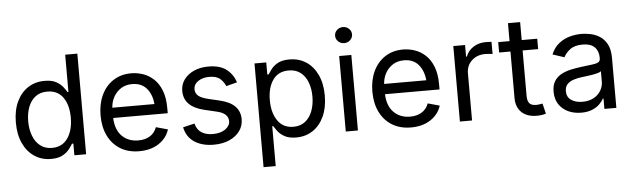

<svg xmlns="http://www.w3.org/2000/svg" viewBox="-55 -965 4556 1383"><g transform="rotate(-5 2223.0 -273.0)"><path d="M281.7 11.7Q213.9 11.7 161.6 -22.9Q109.4 -57.6 80.1 -121.1Q50.8 -184.6 50.8 -271.5Q50.8 -357.9 80.3 -421.1Q109.9 -484.4 162.1 -518.6Q214.4 -552.7 282.2 -552.7Q335.4 -552.7 366.7 -535.2Q397.9 -517.6 414.8 -495.4Q431.6 -473.1 440.4 -458.5H447.3V-727.5H535.2V0H450.2V-84.5H440.4Q431.6 -69.3 414.3 -46.6Q397 -23.9 365.5 -6.1Q334 11.7 281.7 11.7ZM294.9 -66.9Q369.1 -66.9 408.7 -124Q448.2 -181.2 448.2 -272.5Q448.2 -362.8 409.4 -418.5Q370.6 -474.1 294.9 -474.1Q243.2 -474.1 208.7 -447.3Q174.3 -420.4 157.2 -374.8Q140.1 -329.1 140.1 -272.5Q140.1 -215.3 157.5 -168.7Q174.8 -122.1 209.5 -94.5Q244.1 -66.9 294.9 -66.9Z M918.9 11.7Q839.8 11.7 782.5 -23.4Q725.1 -58.6 694.1 -121.6Q663.1 -184.6 663.1 -268.6Q663.1 -352.5 693.4 -416.5Q723.6 -480.5 779.1 -516.6Q834.5 -552.7 908.7 -552.7Q952.1 -552.7 994.4 -538.3Q1036.6 -523.9 1071 -491.9Q1105.5 -460 1126 -407.7Q1146.5 -355.5 1146.5 -279.8V-243.2H752Q755.4 -157.7 801 -112.1Q846.7 -66.4 919.4 -66.4Q967.8 -66.4 1002.7 -87.6Q1037.6 -108.9 1052.7 -150.4L1137.7 -127Q1118.7 -64.9 1060.8 -26.6Q1002.9 11.7 918.9 11.7ZM752.4 -317.4H1057.1Q1050.8 -387.2 1013.4 -430.9Q976.1 -474.6 908.7 -474.6Q861.8 -474.6 827.9 -452.6Q793.9 -430.7 774.4 -395Q754.9 -359.4 752.4 -317.4Z M1458 11.7Q1374 11.7 1318.4 -24.9Q1262.7 -61.5 1248 -132.3L1331.5 -152.3Q1343.3 -107.4 1375.7 -86.4Q1408.2 -65.4 1457 -65.4Q1514.2 -65.4 1548.1 -89.8Q1582 -114.3 1582 -147.9Q1582 -204.1 1502 -223.1L1411.1 -244.6Q1264.6 -279.3 1264.6 -393.6Q1264.6 -440.4 1291 -476.3Q1317.4 -512.2 1363 -532.5Q1408.7 -552.7 1466.8 -552.7Q1551.3 -552.7 1597.9 -515.9Q1644.5 -479 1663.1 -421.4L1583.5 -400.9Q1572.3 -430.2 1546.1 -454.1Q1520 -478 1467.3 -478Q1418.5 -478 1386 -455.6Q1353.5 -433.1 1353.5 -398.9Q1353.5 -368.7 1375.5 -350.3Q1397.5 -332 1445.3 -320.8L1527.8 -301.3Q1602.1 -283.7 1637.7 -246.8Q1673.3 -210 1673.3 -153.8Q1673.3 -106 1646.2 -68.6Q1619.1 -31.2 1570.6 -9.8Q1522 11.7 1458 11.7Z M1800.3 204.1V-545.9H1885.3V-458.5H1895Q1904.3 -473.1 1920.9 -495.4Q1937.5 -517.6 1968.8 -535.2Q2000 -552.7 2053.2 -552.7Q2121.6 -552.7 2173.6 -518.6Q2225.6 -484.4 2255.1 -421.1Q2284.7 -357.9 2284.7 -271.5Q2284.7 -184.6 2255.4 -121.1Q2226.1 -57.6 2174.1 -22.9Q2122.1 11.7 2053.7 11.7Q2002 11.7 1970.2 -6.1Q1938.5 -23.9 1921.4 -46.6Q1904.3 -69.3 1895 -84.5H1888.2V204.1ZM2040.5 -66.9Q2091.8 -66.9 2126.2 -94.5Q2160.6 -122.1 2178 -168.7Q2195.3 -215.3 2195.3 -272.5Q2195.3 -329.1 2178.2 -374.8Q2161.1 -420.4 2126.7 -447.3Q2092.3 -474.1 2040.5 -474.1Q1965.3 -474.1 1926.3 -418.5Q1887.2 -362.8 1887.2 -272.5Q1887.2 -181.2 1926.8 -124Q1966.3 -66.9 2040.5 -66.9Z M2412.6 0V-545.9H2500.5V0ZM2457 -635.3Q2432.1 -635.3 2414.1 -652.3Q2396 -669.4 2396 -693.4Q2396 -717.8 2414.1 -734.6Q2432.1 -751.5 2457 -751.5Q2482.4 -751.5 2500.5 -734.6Q2518.6 -717.8 2518.6 -693.4Q2518.6 -669.4 2500.5 -652.3Q2482.4 -635.3 2457 -635.3Z M2884.3 11.7Q2805.2 11.7 2747.8 -23.4Q2690.4 -58.6 2659.4 -121.6Q2628.4 -184.6 2628.4 -268.6Q2628.4 -352.5 2658.7 -416.5Q2689 -480.5 2744.4 -516.6Q2799.8 -552.7 2874 -552.7Q2917.5 -552.7 2959.7 -538.3Q3002 -523.9 3036.4 -491.9Q3070.8 -460 3091.3 -407.7Q3111.8 -355.5 3111.8 -279.8V-243.2H2717.3Q2720.7 -157.7 2766.4 -112.1Q2812 -66.4 2884.8 -66.4Q2933.1 -66.4 2968 -87.6Q3002.9 -108.9 3018.1 -150.4L3103 -127Q3084 -64.9 3026.1 -26.6Q2968.3 11.7 2884.3 11.7ZM2717.8 -317.4H3022.5Q3016.1 -387.2 2978.8 -430.9Q2941.4 -474.6 2874 -474.6Q2827.1 -474.6 2793.2 -452.6Q2759.3 -430.7 2739.7 -395Q2720.2 -359.4 2717.8 -317.4Z M3237.8 0V-545.9H3322.8V-461.9H3328.6Q3343.8 -503.4 3382.6 -528.6Q3421.4 -553.7 3470.2 -553.7Q3480 -553.7 3493.4 -553.2Q3506.8 -552.7 3514.6 -552.2V-463.9Q3510.7 -464.8 3495.1 -466.8Q3479.5 -468.8 3461.9 -468.8Q3402.8 -468.8 3364.3 -432.9Q3325.7 -397 3325.7 -341.8V0Z M3844.7 -545.9V-470.7H3732.4V-141.6Q3732.4 -105 3747.3 -88.1Q3762.2 -71.3 3796.9 -71.3Q3805.2 -71.3 3818.1 -73.2Q3831.1 -75.2 3841.8 -77.1L3859.9 -2.9Q3846.2 2 3828.9 4.4Q3811.5 6.8 3794.4 6.8Q3723.6 6.8 3684.1 -30.5Q3644.5 -67.9 3644.5 -134.8V-470.7H3562.5V-545.9H3644.5V-675.8H3732.4V-545.9Z M4114.7 12.7Q4063 12.7 4020.8 -6.8Q3978.5 -26.4 3953.6 -64Q3928.7 -101.6 3928.7 -155.3Q3928.7 -202.1 3947.3 -231.4Q3965.8 -260.7 3996.8 -277.6Q4027.8 -294.4 4065.4 -302.7Q4103 -311 4141.1 -315.9Q4189.9 -322.3 4220.7 -325.7Q4251.5 -329.1 4266.4 -337.4Q4281.2 -345.7 4281.2 -365.7V-368.7Q4281.2 -419.4 4252.4 -447.5Q4223.6 -475.6 4167 -475.6Q4107.9 -475.6 4074.7 -450Q4041.5 -424.3 4028.8 -395.5L3944.3 -423.3Q3965.3 -473.1 4001 -501.2Q4036.6 -529.3 4079.6 -541Q4122.6 -552.7 4164.6 -552.7Q4191.9 -552.7 4226.8 -546.1Q4261.7 -539.6 4294.2 -520Q4326.7 -500.5 4347.9 -462.2Q4369.1 -423.8 4369.1 -359.9V0H4282.7V-74.2H4276.9Q4267.6 -55.2 4247.1 -34.9Q4226.6 -14.6 4193.8 -1Q4161.1 12.7 4114.7 12.7ZM4129.9 -64.9Q4178.7 -64.9 4212.4 -84Q4246.1 -103 4263.7 -133.5Q4281.2 -164.1 4281.2 -197.3V-272.9Q4275.9 -266.6 4257.8 -261.5Q4239.7 -256.3 4216.6 -252.4Q4193.4 -248.5 4171.6 -245.8Q4149.9 -243.2 4137.2 -241.7Q4105.5 -237.8 4077.9 -228.3Q4050.3 -218.8 4033.7 -200.4Q4017.1 -182.1 4017.1 -150.9Q4017.1 -108.4 4049.1 -86.7Q4081.1 -64.9 4129.9 -64.9Z"/></g></svg>

Font: Inter
Style: Regular
Weight: 400
Designer: Rasmus Andersson
Foundry: rsms
Version: Version 4.001;git-9221beed3